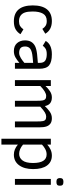

<svg xmlns="http://www.w3.org/2000/svg" viewBox="887 -1619 925 2739"><g transform="rotate(90 1349.5 -249.5)"><path d="M467.8 -79.1Q443.8 -38.1 401.4 -11.5Q358.9 15.1 284.2 15.1Q171.4 15.1 114.3 -53Q57.1 -121.1 57.1 -254.9Q57.1 -388.7 113.8 -457.8Q170.4 -526.9 280.8 -526.9Q407.2 -526.9 460.9 -433.1L392.1 -391.1Q373 -420.9 347.4 -437.5Q321.8 -454.1 279.8 -454.1Q206.1 -454.1 175 -400.6Q144 -347.2 144 -252.9Q144 -181.2 158.7 -141.1Q173.3 -101.1 204.3 -79.6Q235.4 -58.1 283.2 -58.1Q324.2 -58.1 350.1 -73.5Q376 -88.9 398.9 -121.1Z M877 0V-64Q837.9 -29.8 798.3 -7.3Q758.8 15.1 709 15.1Q635.7 15.1 595.9 -29.5Q556.2 -74.2 556.2 -144Q556.2 -196.8 576.9 -231.7Q597.7 -266.6 637 -286.9Q676.3 -307.1 751 -315.9L877 -327.1V-352.1Q877 -411.1 844 -432.6Q811 -454.1 752.9 -454.1Q701.2 -454.1 673.1 -436Q645 -418 632.8 -397L564 -439Q587.4 -481.4 635.5 -504.2Q683.6 -526.9 754.9 -526.9Q865.2 -526.9 913.1 -486.8Q960.9 -446.8 960.9 -348.1V0ZM877 -259.8 794.9 -252Q711.4 -244.6 677.2 -219.5Q643.1 -194.3 643.1 -146Q643.1 -100.1 666 -80.1Q689 -60.1 734.9 -60.1Q753.9 -60.1 772.5 -67.1Q791 -74.2 809.1 -84.7Q827.1 -95.2 844 -108.6Q860.8 -122.1 877 -134.8Z M1712.9 0V-301.8Q1712.9 -377.9 1707 -402.3Q1701.2 -426.8 1686.5 -436.3Q1671.9 -445.8 1642.1 -445.8Q1616.7 -445.8 1585 -427.7Q1553.2 -409.7 1502 -361.8V0H1418V-301.8Q1418 -374 1412.1 -399.4Q1406.2 -424.8 1392.1 -435.3Q1377.9 -445.8 1348.1 -445.8Q1320.8 -445.8 1284.2 -424.1Q1247.6 -402.3 1207 -361.8V0H1123V-512.2H1207V-436Q1240.2 -472.2 1281.2 -499.5Q1322.3 -526.9 1369.1 -526.9Q1420.9 -526.9 1451.9 -502.9Q1482.9 -479 1493.2 -426.8Q1533.2 -469.2 1574.7 -498Q1616.2 -526.9 1667 -526.9Q1713.9 -526.9 1742.2 -507.1Q1770.5 -487.3 1783.7 -450Q1796.9 -412.6 1796.9 -341.8V0Z M2392.1 -259.8Q2392.1 -133.8 2337.2 -59.3Q2282.2 15.1 2186 15.1Q2109.4 15.1 2043 -42V192.9H1959V-512.2H2043V-460.9Q2071.8 -488.8 2112.3 -507.8Q2152.8 -526.9 2199.2 -526.9Q2290.5 -526.9 2341.3 -457.8Q2392.1 -388.7 2392.1 -259.8ZM2305.2 -257.8Q2305.2 -452.1 2183.1 -452.1Q2143.1 -452.1 2106.4 -432.1Q2069.8 -412.1 2043 -386.2V-115.2Q2108.4 -60.1 2174.8 -60.1Q2231.9 -60.1 2268.6 -107.9Q2305.2 -155.8 2305.2 -257.8Z M2629.4 -642.1Q2629.4 -612.8 2616.2 -602.3Q2603 -591.8 2574.2 -591.8Q2543.5 -591.8 2531.7 -605Q2520 -618.2 2520 -642.1Q2520 -668 2532.7 -679.9Q2545.4 -691.9 2574.2 -691.9Q2604 -691.9 2616.7 -680.4Q2629.4 -668.9 2629.4 -642.1ZM2532.2 0V-512.2H2616.2V0Z"/></g></svg>

Font: Lorenzo Sans
Style: Regular
Weight: 400
Foundry: Intel Corporation
Version: Version 1.00; ttfautohint (v1.5)